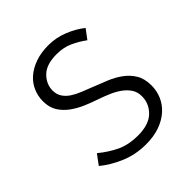

<svg xmlns="http://www.w3.org/2000/svg" viewBox="-160 -653 772 772"><g transform="rotate(-45 226.0 -267.0)"><path d="M231 13Q172 13 121.5 -8.5Q71 -30 35 -60L66 -102Q101 -73 140 -54Q179 -35 234 -35Q295 -35 325.5 -64.5Q356 -94 356 -136Q356 -160 344.5 -177.5Q333 -195 314.5 -208.5Q296 -222 273 -232Q250 -242 227 -250Q197 -260 167.5 -272.5Q138 -285 114 -302.5Q90 -320 75 -344Q60 -368 60 -403Q60 -432 71.5 -458.5Q83 -485 105.5 -504.5Q128 -524 160.5 -535.5Q193 -547 235 -547Q279 -547 319.5 -530.5Q360 -514 390 -490L360 -450Q333 -470 302.5 -484Q272 -498 233 -498Q174 -498 146 -470Q118 -442 118 -406Q118 -384 128.5 -368Q139 -352 156.5 -340.5Q174 -329 196.5 -320Q219 -311 242 -302Q273 -290 303.5 -277.5Q334 -265 358.5 -247Q383 -229 398.5 -203.5Q414 -178 414 -139Q414 -108 402 -80.5Q390 -53 366.5 -32Q343 -11 309 1Q275 13 231 13Z"/></g></svg>

Font: SpoqaHanSans-Light
Style: Regular
Weight: 300
Designer: [Spoqa Han Sans] Dong-huui Kim \uAE40 \uB3D9 \uD718  Younghwa Kang \uAC15 \uC601 \uD654  [Noto Sans] Ryoko NISHIZUKA \u8
Foundry: Spoqa (http://www.spoqa-han-sans.com)
Version: Version 2.000